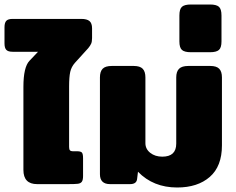

<svg xmlns="http://www.w3.org/2000/svg" viewBox="-42 -818 1049 853"><path d="M62 -63V-432Q62 -520 89 -548L127 -588H14Q-6 -588 -14 -596.5Q-22 -605 -22 -625V-697Q-22 -717 -14 -725.5Q-6 -734 14 -734H319Q344 -734 355.5 -724.5Q367 -715 367 -692V-649Q367 -633 363 -624Q359 -615 350 -604L291 -539Q275 -521 270 -498.5Q265 -476 265 -434V-165Q265 -154 269 -150Q273 -146 281 -146H300Q317 -146 322 -140Q327 -134 327 -115V-36Q327 -18 321.5 -10.5Q316 -3 303.5 -1.5Q291 0 261 0H123Q62 0 62 -63Z M571 -55 567 -22Q564 0 536 0H447Q402 0 402 -44V-474Q402 -500 414 -512.5Q426 -525 455 -525H552Q580 -525 592 -512.5Q604 -500 604 -474V-182Q604 -156 625.5 -139Q647 -122 679 -122Q741 -122 741 -180V-474Q741 -500 753.5 -512.5Q766 -525 795 -525H892Q920 -525 932 -512.5Q944 -500 944 -474V-172Q944 -79 890 -32Q836 15 745 15Q639 15 571 -55Z M755 -634V-749Q755 -778 766.5 -788Q778 -798 806 -798H891Q919 -798 930.5 -788Q942 -778 942 -749V-634Q942 -606 930.5 -596Q919 -586 891 -586H806Q778 -586 766.5 -596Q755 -606 755 -634Z"/></svg>

Font: Mitr SemiBold
Style: Regular
Weight: 600
Designer: Thanarat Vachiruckul
Foundry: Cadson Demak
Version: Version 1.002